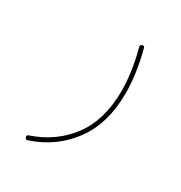

<svg xmlns="http://www.w3.org/2000/svg" viewBox="-124 -336 637 675"><g transform="rotate(30 194.0 1.0)"><path d="M261.7 -244.1Q271 -247.6 272.9 -238.3Q296.9 -146.5 296.9 -68.4Q296.9 53.2 238.8 133.3Q180.7 213.4 81.1 246.6Q73.2 249 70.3 241.2Q66.9 232.9 75.2 230Q169.9 198.2 225.1 123.5Q280.3 48.8 280.3 -68.4Q280.3 -144 256.3 -234.4Q254.4 -241.2 261.7 -244.1Z"/></g></svg>

Font: Mikhak-FD Thin
Style: Regular
Weight: 100
Designer: Amin Abedi
Version: Version 3.2